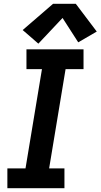

<svg xmlns="http://www.w3.org/2000/svg" viewBox="-20 -996 532 1016"><path d="M19 0H321V-105H240L327 -630H422V-735H120V-630H202L115 -105H19ZM183 -765 311 -901 394 -772 492 -829 381 -976H261L100 -837Z"/></svg>

Font: Iosevka Sparkle Oblique
Style: Bold
Weight: 700
Italic angle: -9°
Designer: Belleve Invis
Foundry: Belleve Invis
Version: Version 4.5.0; ttfautohint (v1.8.3)